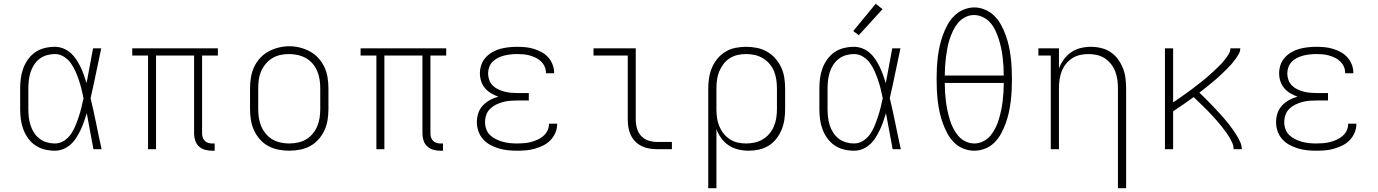

<svg xmlns="http://www.w3.org/2000/svg" viewBox="-20 -784 7240 1009"><path d="M268 8Q241 8 214.5 1.5Q188 -5 166 -20Q144 -35 128 -57Q112 -79 102.5 -104.5Q93 -130 89.5 -156.5Q86 -183 86 -210V-320Q86 -347 89.5 -373.5Q93 -400 102.5 -425.5Q112 -451 128 -473Q144 -495 166 -510Q188 -525 214.5 -531.5Q241 -538 268 -538Q291 -538 312.5 -529.5Q334 -521 351 -506Q368 -491 380.5 -472Q393 -453 403 -432.5Q413 -412 420.5 -390.5Q428 -369 435 -347Q444 -393 452 -438.5Q460 -484 469 -530H512Q498 -465 484.5 -399Q471 -333 456 -268Q472 -202 485.5 -134.5Q499 -67 514 0H471Q462 -47 453.5 -94.5Q445 -142 436 -189Q429 -167 421.5 -145Q414 -123 404 -102Q394 -81 381.5 -61Q369 -41 352 -25.5Q335 -10 313.5 -1Q292 8 268 8ZM268 -30Q294 -30 316 -44Q338 -58 352.5 -79Q367 -100 376.5 -123.5Q386 -147 394 -171Q402 -195 408 -219.5Q414 -244 419 -268Q414 -293 408 -317Q402 -341 394 -364.5Q386 -388 376 -410.5Q366 -433 351.5 -453Q337 -473 315 -486.5Q293 -500 268 -500Q247 -500 226 -494Q205 -488 188 -475Q171 -462 159 -443.5Q147 -425 140.5 -404.5Q134 -384 131.5 -362.5Q129 -341 129 -320V-210Q129 -189 131.5 -167.5Q134 -146 140.5 -125.5Q147 -105 159 -86.5Q171 -68 188 -55Q205 -42 226 -36Q247 -30 268 -30Z M1094 8Q1075 8 1057 3Q1039 -2 1025.5 -14.5Q1012 -27 1006 -45Q1000 -63 1000 -82V-492H800V0H758V-492H675V-530H1125V-492H1042V-82Q1042 -71 1045.5 -61Q1049 -51 1056 -44Q1063 -37 1073 -33.5Q1083 -30 1094 -30H1108V8Z M1500 8Q1472 8 1443.5 2.5Q1415 -3 1390 -16.5Q1365 -30 1346 -51.5Q1327 -73 1315 -99Q1303 -125 1298.5 -153.5Q1294 -182 1294 -210V-320Q1294 -348 1298.5 -376.5Q1303 -405 1315 -431Q1327 -457 1346.5 -478.5Q1366 -500 1391 -513.5Q1416 -527 1444 -534Q1472 -541 1500 -541Q1528 -541 1556 -534Q1584 -527 1609 -513.5Q1634 -500 1653.5 -478.5Q1673 -457 1685 -431Q1697 -405 1701.5 -376.5Q1706 -348 1706 -320V-210Q1706 -182 1701.5 -153.5Q1697 -125 1685 -99Q1673 -73 1654 -51.5Q1635 -30 1610 -16.5Q1585 -3 1556.5 2.5Q1528 8 1500 8ZM1500 -30Q1523 -30 1546 -35Q1569 -40 1588.5 -51.5Q1608 -63 1623 -81Q1638 -99 1647 -120Q1656 -141 1659.5 -164Q1663 -187 1663 -210V-320Q1663 -343 1659.5 -366Q1656 -389 1647 -410.5Q1638 -432 1622.5 -450Q1607 -468 1587 -479Q1567 -490 1544 -495Q1521 -500 1498 -500Q1475 -500 1452.5 -495Q1430 -490 1410.5 -478Q1391 -466 1376 -448Q1361 -430 1352 -409Q1343 -388 1340 -365.5Q1337 -343 1337 -320V-210Q1337 -187 1340.5 -164Q1344 -141 1353 -120Q1362 -99 1377 -81Q1392 -63 1411.5 -51.5Q1431 -40 1454 -35Q1477 -30 1500 -30Z M2294 8Q2275 8 2257 3Q2239 -2 2225.5 -14.5Q2212 -27 2206 -45Q2200 -63 2200 -82V-492H2000V0H1958V-492H1875V-530H2325V-492H2242V-82Q2242 -71 2245.5 -61Q2249 -51 2256 -44Q2263 -37 2273 -33.5Q2283 -30 2294 -30H2308V8Z M2697 8Q2673 8 2648.5 5.5Q2624 3 2601 -4Q2578 -11 2556.5 -22.5Q2535 -34 2518.5 -52.5Q2502 -71 2494 -94.5Q2486 -118 2486 -142Q2486 -166 2493.5 -189Q2501 -212 2517.5 -229.5Q2534 -247 2555 -258.5Q2576 -270 2599 -276Q2579 -283 2560.5 -294Q2542 -305 2528.5 -321Q2515 -337 2508.5 -357.5Q2502 -378 2502 -399Q2502 -421 2509.5 -443Q2517 -465 2532 -481.5Q2547 -498 2566.5 -509.5Q2586 -521 2608 -527Q2630 -533 2652.5 -535.5Q2675 -538 2697 -538Q2719 -538 2741 -536Q2763 -534 2784.5 -527.5Q2806 -521 2825.5 -510.5Q2845 -500 2860 -483.5Q2875 -467 2883.5 -446Q2892 -425 2892 -403Q2892 -402 2892 -401Q2892 -400 2892 -399H2849Q2849 -400 2849 -400.5Q2849 -401 2849 -402Q2849 -419 2842 -434.5Q2835 -450 2823 -461.5Q2811 -473 2795.5 -480.5Q2780 -488 2764 -492.5Q2748 -497 2731 -498.5Q2714 -500 2697 -500Q2680 -500 2663 -498Q2646 -496 2629.5 -492Q2613 -488 2597 -480Q2581 -472 2569 -460Q2557 -448 2551 -431.5Q2545 -415 2545 -398Q2545 -381 2551 -364Q2557 -347 2569.5 -334.5Q2582 -322 2598 -314.5Q2614 -307 2631 -302.5Q2648 -298 2665.5 -296.5Q2683 -295 2700 -295H2759V-256H2700Q2681 -256 2661.5 -254.5Q2642 -253 2623.5 -248Q2605 -243 2587.5 -234.5Q2570 -226 2556 -212.5Q2542 -199 2535.5 -180.5Q2529 -162 2529 -142Q2529 -123 2535.5 -105Q2542 -87 2555.5 -74Q2569 -61 2586.5 -52.5Q2604 -44 2622 -39Q2640 -34 2659 -32Q2678 -30 2697 -30Q2715 -30 2733.5 -31.5Q2752 -33 2769.5 -37.5Q2787 -42 2804 -49.5Q2821 -57 2835 -69Q2849 -81 2857 -97.5Q2865 -114 2865 -133Q2865 -133 2865 -133Q2865 -133 2865 -134H2908Q2908 -133 2908 -132.5Q2908 -132 2908 -132Q2908 -108 2898.5 -86Q2889 -64 2872.5 -47Q2856 -30 2834.5 -19.5Q2813 -9 2790.5 -2.5Q2768 4 2744.5 6Q2721 8 2697 8Z M3433 0Q3413 0 3392 -3.5Q3371 -7 3352.5 -16Q3334 -25 3319 -40Q3304 -55 3295 -74Q3286 -93 3282.5 -113.5Q3279 -134 3279 -155V-492H3099V-530H3321V-155Q3321 -132 3327.5 -109Q3334 -86 3349.5 -69.5Q3365 -53 3387.5 -45.5Q3410 -38 3433 -38H3511V0Z M3702 205V-320Q3702 -348 3706.5 -376Q3711 -404 3722 -429.5Q3733 -455 3751 -476.5Q3769 -498 3793 -512.5Q3817 -527 3845 -532.5Q3873 -538 3901 -538Q3929 -538 3957 -532.5Q3985 -527 4010 -513Q4035 -499 4054 -477.5Q4073 -456 4085 -430.5Q4097 -405 4101.5 -376.5Q4106 -348 4106 -320V-210Q4106 -183 4102 -155.5Q4098 -128 4087.5 -102.5Q4077 -77 4060 -55Q4043 -33 4019.5 -18.5Q3996 -4 3969 2Q3942 8 3914 8Q3887 8 3859.5 1.5Q3832 -5 3809.5 -20Q3787 -35 3770.5 -57.5Q3754 -80 3745 -106V205ZM3901 -30Q3924 -30 3946.5 -35Q3969 -40 3989 -52Q4009 -64 4023.5 -81.5Q4038 -99 4047 -120Q4056 -141 4059.5 -164Q4063 -187 4063 -210V-320Q4063 -343 4059.5 -366Q4056 -389 4047.5 -410Q4039 -431 4024 -448.5Q4009 -466 3989 -478Q3969 -490 3946.5 -495Q3924 -500 3901 -500Q3878 -500 3856 -495Q3834 -490 3815 -478Q3796 -466 3782 -447.5Q3768 -429 3759.5 -408Q3751 -387 3748 -365Q3745 -343 3745 -320V-210Q3745 -187 3748 -165Q3751 -143 3759.5 -122Q3768 -101 3782 -83Q3796 -65 3815 -52.5Q3834 -40 3856 -35Q3878 -30 3901 -30Z M4468 8Q4441 8 4414.5 1.5Q4388 -5 4366 -20Q4344 -35 4328 -57Q4312 -79 4302.5 -104.5Q4293 -130 4289.5 -156.5Q4286 -183 4286 -210V-320Q4286 -347 4289.5 -373.5Q4293 -400 4302.5 -425.5Q4312 -451 4328 -473Q4344 -495 4366 -510Q4388 -525 4414.5 -531.5Q4441 -538 4468 -538Q4491 -538 4512.5 -529.5Q4534 -521 4551 -506Q4568 -491 4580.5 -472Q4593 -453 4603 -432.5Q4613 -412 4620.5 -390.5Q4628 -369 4635 -347Q4644 -393 4652 -438.5Q4660 -484 4669 -530H4712Q4698 -465 4684.5 -399Q4671 -333 4656 -268Q4672 -202 4685.5 -134.5Q4699 -67 4714 0H4671Q4662 -47 4653.5 -94.5Q4645 -142 4636 -189Q4629 -167 4621.5 -145Q4614 -123 4604 -102Q4594 -81 4581.5 -61Q4569 -41 4552 -25.5Q4535 -10 4513.5 -1Q4492 8 4468 8ZM4468 -30Q4494 -30 4516 -44Q4538 -58 4552.5 -79Q4567 -100 4576.5 -123.5Q4586 -147 4594 -171Q4602 -195 4608 -219.5Q4614 -244 4619 -268Q4614 -293 4608 -317Q4602 -341 4594 -364.5Q4586 -388 4576 -410.5Q4566 -433 4551.5 -453Q4537 -473 4515 -486.5Q4493 -500 4468 -500Q4447 -500 4426 -494Q4405 -488 4388 -475Q4371 -462 4359 -443.5Q4347 -425 4340.5 -404.5Q4334 -384 4331.5 -362.5Q4329 -341 4329 -320V-210Q4329 -189 4331.5 -167.5Q4334 -146 4340.5 -125.5Q4347 -105 4359 -86.5Q4371 -68 4388 -55Q4405 -42 4426 -36Q4447 -30 4468 -30ZM4493 -599 4464 -621 4582 -764 4618 -736Z M5100 8Q5071 8 5043 -3Q5015 -14 4994 -35Q4973 -56 4959 -82Q4945 -108 4935 -135.5Q4925 -163 4918.5 -192Q4912 -221 4908.5 -250Q4905 -279 4903.5 -308.5Q4902 -338 4902 -368Q4902 -397 4903.5 -426.5Q4905 -456 4908.5 -485Q4912 -514 4918.5 -543Q4925 -572 4935 -599.5Q4945 -627 4959 -653Q4973 -679 4994 -700Q5015 -721 5043 -733Q5071 -745 5100 -745Q5129 -745 5157 -733Q5185 -721 5206 -700Q5227 -679 5241 -653Q5255 -627 5265 -599.5Q5275 -572 5281.5 -543Q5288 -514 5291.5 -485Q5295 -456 5296.5 -426.5Q5298 -397 5298 -367Q5298 -338 5296.5 -308.5Q5295 -279 5291.5 -250Q5288 -221 5281.5 -192Q5275 -163 5265 -135.5Q5255 -108 5241 -82Q5227 -56 5206 -35Q5185 -14 5157 -3Q5129 8 5100 8ZM4945 -387H5255Q5255 -411 5253.5 -435.5Q5252 -460 5249 -484Q5246 -508 5241 -532Q5236 -556 5228.5 -579Q5221 -602 5210.5 -624.5Q5200 -647 5184 -665Q5168 -683 5145.5 -694Q5123 -705 5098 -705Q5074 -705 5052 -693.5Q5030 -682 5014.5 -663.5Q4999 -645 4988.5 -623Q4978 -601 4970.5 -578Q4963 -555 4958.5 -531Q4954 -507 4951 -483Q4948 -459 4946.5 -435Q4945 -411 4945 -387ZM5100 -30Q5124 -30 5146.5 -41Q5169 -52 5184.5 -70.5Q5200 -89 5211 -111Q5222 -133 5229 -156.5Q5236 -180 5241 -203.5Q5246 -227 5249 -251Q5252 -275 5253.5 -299.5Q5255 -324 5255 -348H4945Q4945 -324 4946.5 -299.5Q4948 -275 4951 -251Q4954 -227 4959 -203.5Q4964 -180 4971 -156.5Q4978 -133 4989 -111Q5000 -89 5015.5 -70.5Q5031 -52 5053.5 -41Q5076 -30 5100 -30Z M5855 205V-320Q5855 -342 5852 -364.5Q5849 -387 5841 -408Q5833 -429 5819 -447Q5805 -465 5786 -477.5Q5767 -490 5744.5 -495Q5722 -500 5700 -500Q5678 -500 5655.5 -495Q5633 -490 5614 -477.5Q5595 -465 5581 -447Q5567 -429 5559 -408Q5551 -387 5548 -364.5Q5545 -342 5545 -320V0H5502V-492H5437V-530H5545V-424Q5554 -449 5570.5 -471.5Q5587 -494 5609.5 -509.5Q5632 -525 5659 -531.5Q5686 -538 5713 -538Q5740 -538 5767 -531.5Q5794 -525 5816.5 -510Q5839 -495 5855 -473Q5871 -451 5881 -426Q5891 -401 5894.5 -374Q5898 -347 5898 -320V205Z M6102 0V-530H6145V-246Q6157 -254 6169.5 -262.5Q6182 -271 6194.5 -280Q6207 -289 6219 -297.5Q6231 -306 6243 -315Q6255 -324 6267 -333.5Q6279 -343 6291 -352Q6303 -361 6314.5 -371Q6326 -381 6337 -390.5Q6348 -400 6359 -410.5Q6370 -421 6381 -431.5Q6392 -442 6402 -453Q6412 -464 6421 -476Q6430 -488 6438 -501.5Q6446 -515 6446 -530H6498Q6498 -514 6489.5 -499.5Q6481 -485 6471.5 -472Q6462 -459 6451.5 -447Q6441 -435 6429.5 -423.5Q6418 -412 6406.5 -401Q6395 -390 6383 -379Q6371 -368 6358.5 -357.5Q6346 -347 6333.5 -337Q6321 -327 6308.5 -317Q6296 -307 6283 -297Q6297 -284 6310.5 -270.5Q6324 -257 6337 -243.5Q6350 -230 6363 -216.5Q6376 -203 6388.5 -189Q6401 -175 6413.5 -161Q6426 -147 6437.5 -132Q6449 -117 6460 -101.5Q6471 -86 6480.5 -70Q6490 -54 6498 -36.5Q6506 -19 6506 0H6463Q6463 -18 6455.5 -34Q6448 -50 6439 -65Q6430 -80 6419.5 -94Q6409 -108 6398 -122Q6387 -136 6375.5 -149Q6364 -162 6352 -175Q6340 -188 6328 -200.5Q6316 -213 6303.5 -225Q6291 -237 6278 -249.5Q6265 -262 6253 -274Q6226 -254 6199 -235.5Q6172 -217 6145 -199V0Z M6897 8Q6873 8 6848.5 5.5Q6824 3 6801 -4Q6778 -11 6756.5 -22.5Q6735 -34 6718.5 -52.5Q6702 -71 6694 -94.5Q6686 -118 6686 -142Q6686 -166 6693.5 -189Q6701 -212 6717.5 -229.5Q6734 -247 6755 -258.5Q6776 -270 6799 -276Q6779 -283 6760.5 -294Q6742 -305 6728.5 -321Q6715 -337 6708.5 -357.5Q6702 -378 6702 -399Q6702 -421 6709.5 -443Q6717 -465 6732 -481.5Q6747 -498 6766.5 -509.5Q6786 -521 6808 -527Q6830 -533 6852.5 -535.5Q6875 -538 6897 -538Q6919 -538 6941 -536Q6963 -534 6984.5 -527.5Q7006 -521 7025.5 -510.5Q7045 -500 7060 -483.5Q7075 -467 7083.5 -446Q7092 -425 7092 -403Q7092 -402 7092 -401Q7092 -400 7092 -399H7049Q7049 -400 7049 -400.5Q7049 -401 7049 -402Q7049 -419 7042 -434.5Q7035 -450 7023 -461.5Q7011 -473 6995.5 -480.5Q6980 -488 6964 -492.5Q6948 -497 6931 -498.5Q6914 -500 6897 -500Q6880 -500 6863 -498Q6846 -496 6829.5 -492Q6813 -488 6797 -480Q6781 -472 6769 -460Q6757 -448 6751 -431.5Q6745 -415 6745 -398Q6745 -381 6751 -364Q6757 -347 6769.5 -334.5Q6782 -322 6798 -314.5Q6814 -307 6831 -302.5Q6848 -298 6865.5 -296.5Q6883 -295 6900 -295H6959V-256H6900Q6881 -256 6861.5 -254.5Q6842 -253 6823.5 -248Q6805 -243 6787.5 -234.5Q6770 -226 6756 -212.5Q6742 -199 6735.5 -180.5Q6729 -162 6729 -142Q6729 -123 6735.5 -105Q6742 -87 6755.5 -74Q6769 -61 6786.5 -52.5Q6804 -44 6822 -39Q6840 -34 6859 -32Q6878 -30 6897 -30Q6915 -30 6933.5 -31.5Q6952 -33 6969.5 -37.5Q6987 -42 7004 -49.5Q7021 -57 7035 -69Q7049 -81 7057 -97.5Q7065 -114 7065 -133Q7065 -133 7065 -133Q7065 -133 7065 -134H7108Q7108 -133 7108 -132.5Q7108 -132 7108 -132Q7108 -108 7098.5 -86Q7089 -64 7072.5 -47Q7056 -30 7034.5 -19.5Q7013 -9 6990.5 -2.5Q6968 4 6944.5 6Q6921 8 6897 8Z"/></svg>

Font: Iosevka Curly Slab XLtEx
Style: Regular
Weight: 200
Width: 7
Monospace: yes
Designer: Belleve Invis
Foundry: Belleve Invis
Version: Version 11.1.0; ttfautohint (v1.8.3)